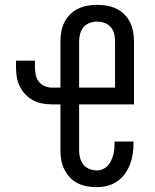

<svg xmlns="http://www.w3.org/2000/svg" viewBox="-20 -763 640 791"><path d="M379 8Q359 8 338.5 4.5Q318 1 300 -8Q282 -17 268 -32Q254 -47 245 -65Q236 -83 232.5 -103Q229 -123 229 -143V-333H195Q175 -333 155 -336.5Q135 -340 117 -349.5Q99 -359 85 -373.5Q71 -388 62 -406Q53 -424 49.5 -444Q46 -464 46 -484V-513H124V-484Q124 -469 127.5 -453.5Q131 -438 140.5 -426Q150 -414 165 -408Q180 -402 195 -402H229V-592Q229 -612 232.5 -632Q236 -652 245 -670.5Q254 -689 268.5 -703.5Q283 -718 301.5 -727Q320 -736 340 -739.5Q360 -743 380 -743Q401 -743 421 -739.5Q441 -736 459.5 -727Q478 -718 492.5 -703.5Q507 -689 516 -670.5Q525 -652 528.5 -632Q532 -612 532 -592V-333H306V-143Q306 -128 310 -112.5Q314 -97 323.5 -85Q333 -73 348 -67Q363 -61 379 -61Q392 -61 403.5 -66Q415 -71 423.5 -80Q432 -89 437.5 -100.5Q443 -112 446.5 -124.5Q450 -137 451 -149.5Q452 -162 452 -174V-180H530V-171Q530 -149 526.5 -127Q523 -105 515 -84.5Q507 -64 494 -46Q481 -28 462.5 -15.5Q444 -3 422.5 2.5Q401 8 379 8ZM306 -402H454V-592Q454 -607 450.5 -623Q447 -639 436.5 -651Q426 -663 411 -668.5Q396 -674 380 -674Q365 -674 349.5 -668.5Q334 -663 324 -651Q314 -639 310 -623Q306 -607 306 -592Z"/></svg>

Font: Iosevka Extended
Style: Regular
Weight: 400
Width: 7
Monospace: yes
Designer: Belleve Invis
Foundry: Belleve Invis
Version: Version 32.5.0; ttfautohint (v1.8.4)